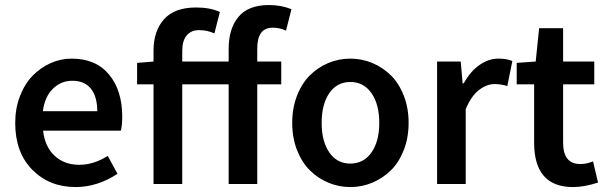

<svg xmlns="http://www.w3.org/2000/svg" viewBox="-20 -738 2433 770"><path d="M283.2 12.2Q178.2 12.2 109.6 -57.1Q41 -126.5 41 -245.1Q41 -303.2 60.1 -352.5Q79.1 -401.9 110.8 -434.3Q142.6 -466.8 183.1 -484.9Q223.6 -502.9 267.1 -502.9Q364.3 -502.9 417.2 -439.2Q470.2 -375.5 470.2 -270Q470.2 -236.3 464.8 -213.9H152.8Q160.2 -149.4 199 -113.3Q237.8 -77.1 297.9 -77.1Q356 -77.1 412.1 -112.8L451.2 -41Q370.1 12.2 283.2 12.2ZM151.9 -292H370.1Q370.1 -350.1 344.7 -382.1Q319.3 -414.1 270 -414.1Q224.6 -414.1 191.9 -381.8Q159.2 -349.6 151.9 -292Z M897 0V-399.9H710.9V0H595.7V-399.9H529.8V-485.8L595.7 -491.2V-534.2Q595.7 -613.8 637.9 -660.9Q680.2 -708 766.1 -708Q823.2 -708 861.8 -689.9L839.8 -604Q811.5 -617.2 777.8 -617.2Q746.6 -617.2 728.8 -595.9Q710.9 -574.7 710.9 -534.2V-491.2H897V-542Q897 -623 936.3 -670.4Q975.6 -717.8 1059.1 -717.8Q1107.4 -717.8 1148.9 -701.2L1127 -615.2Q1101.1 -627 1073.7 -627Q1011.7 -627 1011.7 -543.9V-491.2H1107.9V-399.9H1011.7V0Z M1384.8 12.2Q1338.9 12.2 1296.9 -5.4Q1254.9 -22.9 1222.7 -54.9Q1190.4 -86.9 1171.1 -136.2Q1151.9 -185.5 1151.9 -245.1Q1151.9 -304.7 1171.1 -354.2Q1190.4 -403.8 1222.7 -435.8Q1254.9 -467.8 1296.9 -485.4Q1338.9 -502.9 1384.8 -502.9Q1431.2 -502.9 1473.1 -485.4Q1515.1 -467.8 1547.6 -435.8Q1580.1 -403.8 1599.4 -354.2Q1618.7 -304.7 1618.7 -245.1Q1618.7 -185.5 1599.4 -136.2Q1580.1 -86.9 1547.6 -54.9Q1515.1 -22.9 1473.1 -5.4Q1431.2 12.2 1384.8 12.2ZM1384.8 -82Q1438.5 -82 1469.7 -126.5Q1501 -170.9 1501 -245.1Q1501 -319.8 1469.7 -364.5Q1438.5 -409.2 1384.8 -409.2Q1331.5 -409.2 1300.8 -364.7Q1270 -320.3 1270 -245.1Q1270 -170.9 1300.8 -126.5Q1331.5 -82 1384.8 -82Z M1732.9 0V-491.2H1827.6L1835.4 -403.8H1839.8Q1865.7 -451.2 1902.6 -477.1Q1939.5 -502.9 1978.5 -502.9Q2013.2 -502.9 2034.7 -493.2L2014.6 -393.1Q1987.3 -400.9 1963.9 -400.9Q1931.2 -400.9 1899.9 -376.2Q1868.7 -351.6 1847.7 -299.8V0Z M2278.3 12.2Q2122.1 12.2 2122.1 -166V-399.9H2052.2V-485.8L2128.4 -491.2L2142.1 -625H2238.3V-491.2H2363.3V-399.9H2238.3V-166Q2238.3 -80.1 2307.1 -80.1Q2332.5 -80.1 2358.4 -90.8L2378.4 -5.9Q2323.2 12.2 2278.3 12.2Z"/></svg>

Font: Toshiba Sans Medium
Style: Regular
Weight: 500
Designer: Paul D. Hunt
Foundry: Toshiba Corporation
Version: Version 2.020;PS 2.0;hotconv 1.0.86;makeotf.lib2.5.63406